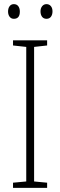

<svg xmlns="http://www.w3.org/2000/svg" viewBox="-20 -909 291 929"><path d="M208 0H43V-25L107 -31V-682L43 -689V-714H208V-689L145 -682V-31L208 -25ZM19 -853Q19 -869 26.5 -879Q34 -889 47 -889Q61 -889 68.5 -879Q76 -869 76 -853Q76 -818 47 -818Q34 -818 26.5 -828Q19 -838 19 -853ZM176 -854Q176 -869 184 -879Q192 -889 205 -889Q218 -889 226 -879.5Q234 -870 234 -854Q234 -838 226.5 -828Q219 -818 205 -818Q191 -818 183.5 -828Q176 -838 176 -854Z"/></svg>

Font: Noto Sans Thai Cond ExtLt
Style: Regular
Weight: 200
Width: 3
Designer: Monotype Design Team
Foundry: Monotype Imaging Inc.
Version: Version 2.002; ttfautohint (v1.8.4.7-5d5b)